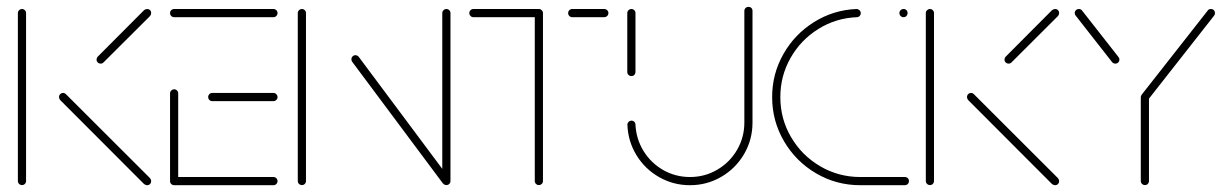

<svg xmlns="http://www.w3.org/2000/svg" viewBox="-20 -545 3619 565"><path d="M44.8 -0.4Q39.6 -0.4 36.1 -3.9Q32.6 -7.4 32.6 -12.2V-506.7Q32.6 -511.5 36.3 -515Q40 -518.5 44.8 -518.5Q49.6 -518.5 53.1 -515Q56.7 -511.5 56.7 -506.7V-12.2Q56.7 -7.4 53.3 -3.9Q50 -0.4 44.8 -0.4ZM424.8 -12.2Q424.8 -7 421.5 -3.5Q418.1 0 413 0Q408.9 0 404.1 -3.3L157 -250.7Q153.7 -254.8 153.7 -259.3Q153.7 -264.4 157.2 -268Q160.7 -271.5 165.6 -271.5Q170.4 -271.5 174.1 -267.8L421.5 -20.7Q424.8 -16.7 424.8 -12.2ZM413 -518.5Q418.1 -518.5 421.5 -515.2Q424.8 -511.9 424.8 -506.7Q424.8 -501.9 421.5 -497.8L284.4 -361.1Q281.1 -357.8 275.9 -357.8Q271.1 -357.8 267.6 -361.3Q264.1 -364.8 264.1 -369.6Q264.1 -374.1 267.4 -378.1L404.1 -515.2Q408.9 -518.5 413 -518.5Z M480.4 -13V-270.4Q480.4 -275.2 484.1 -278.7Q487.8 -282.2 492.6 -282.2Q497.4 -282.2 500.9 -278.7Q504.4 -275.2 504.4 -270.4V-13ZM796.7 -12.2Q796.7 -7 793.1 -3.5Q789.6 0 784.8 0H492.6Q487.4 0 483.9 -3.5Q480.4 -7 480.4 -12.2Q480.4 -17 483.9 -20.6Q487.4 -24.1 492.6 -24.1H784.8Q789.6 -24.1 793.1 -20.6Q796.7 -17 796.7 -12.2ZM592.6 -259.3Q592.6 -264.4 596.1 -268Q599.6 -271.5 604.4 -271.5H784.8Q789.6 -271.5 793.1 -267.8Q796.7 -264.1 796.7 -259.3Q796.7 -254.4 793.1 -250.9Q789.6 -247.4 784.8 -247.4H604.4Q599.6 -247.4 596.1 -250.9Q592.6 -254.4 592.6 -259.3ZM480.4 -506.7Q480.4 -511.5 483.9 -515Q487.4 -518.5 492.6 -518.5H784.8Q789.6 -518.5 793.1 -515Q796.7 -511.5 796.7 -506.7Q796.7 -501.5 793.1 -498Q789.6 -494.4 784.8 -494.4H492.6Q487.4 -494.4 483.9 -498Q480.4 -501.5 480.4 -506.7Z M868.5 -0.4Q863.3 -0.4 859.8 -3.9Q856.3 -7.4 856.3 -12.2V-506.7Q856.3 -511.5 860 -515Q863.7 -518.5 868.5 -518.5Q873.3 -518.5 876.9 -515Q880.4 -511.5 880.4 -506.7V-12.2Q880.4 -7.4 877 -3.9Q873.7 -0.4 868.5 -0.4ZM1014.1 -370.4Q1014.1 -375.6 1017.6 -379.1Q1021.1 -382.6 1025.9 -382.6Q1031.5 -382.6 1035.6 -377.8L1303 -19.3L1283.7 -4.8L1016.3 -363.3Q1014.1 -366.3 1014.1 -370.4ZM1293.7 -0.4Q1288.5 -0.4 1285 -3.9Q1281.5 -7.4 1281.5 -12.2V-506.7Q1281.5 -511.5 1285.2 -515Q1288.9 -518.5 1293.7 -518.5Q1298.5 -518.5 1302 -515Q1305.6 -511.5 1305.6 -506.7V-12.2Q1305.6 -7.4 1302.2 -3.9Q1298.9 -0.4 1293.7 -0.4Z M1577.8 -507V-12.2Q1577.8 -7.4 1574.3 -3.9Q1570.7 -0.4 1565.6 -0.4Q1560.7 -0.4 1557.2 -3.9Q1553.7 -7.4 1553.7 -12.2V-507ZM1361.1 -506.7Q1361.1 -511.5 1364.6 -515Q1368.1 -518.5 1373.3 -518.5H1565.6Q1570.4 -518.5 1574.1 -515Q1577.8 -511.5 1577.8 -506.7Q1577.8 -501.5 1574.1 -498Q1570.4 -494.4 1565.6 -494.4H1373.3Q1368.1 -494.4 1364.6 -498Q1361.1 -501.5 1361.1 -506.7ZM1651.9 -506.7Q1651.9 -511.5 1655.4 -515Q1658.9 -518.5 1664.1 -518.5H1758.1Q1763 -518.5 1766.7 -515Q1770.4 -511.5 1770.4 -506.7Q1770.4 -501.5 1766.7 -498Q1763 -494.4 1758.1 -494.4H1664.1Q1658.9 -494.4 1655.4 -498Q1651.9 -501.5 1651.9 -506.7Z M1838.1 -321.1Q1833 -321.1 1829.4 -324.6Q1825.9 -328.1 1825.9 -333V-506.7Q1825.9 -511.5 1829.6 -515Q1833.3 -518.5 1838.1 -518.5Q1843 -518.5 1846.5 -515Q1850 -511.5 1850 -506.7V-333Q1850 -328.1 1846.7 -324.6Q1843.3 -321.1 1838.1 -321.1ZM2182.6 -524.8Q2187.8 -524.8 2191.1 -521.5Q2194.4 -518.1 2194.4 -513V-184.4Q2194.4 -134.1 2169.8 -91.9Q2145.2 -49.6 2102.8 -24.8Q2060.4 0 2010.4 0Q1961.5 0 1919.8 -23.7Q1878.1 -47.4 1853.1 -88.1Q1828.1 -128.9 1826.3 -177.4Q1825.9 -182.2 1829.6 -186.1Q1833.3 -190 1838.5 -190Q1843.3 -190 1846.7 -186.7Q1850 -183.3 1850 -178.5Q1851.9 -136.3 1873.7 -100.7Q1895.6 -65.2 1931.7 -44.6Q1967.8 -24.1 2010.4 -24.1Q2054.1 -24.1 2090.7 -45.6Q2127.4 -67 2148.9 -103.9Q2170.4 -140.7 2170.4 -184.4V-513Q2170.4 -517.8 2173.9 -521.3Q2177.4 -524.8 2182.6 -524.8Z M2252.2 -259.3Q2252.2 -327.8 2285.4 -386.1Q2318.5 -444.4 2375.4 -480Q2432.2 -515.6 2500.4 -518.5Q2505.2 -518.5 2509.1 -515Q2513 -511.5 2513 -506.3Q2513 -501.5 2509.6 -498Q2506.3 -494.4 2501.5 -494.4Q2439.6 -491.9 2388 -459.6Q2336.3 -427.4 2306.3 -374.4Q2276.3 -321.5 2276.3 -259.3Q2276.3 -195.2 2308 -141.3Q2339.6 -87.4 2393.7 -55.7Q2447.8 -24.1 2511.5 -24.1H2642.6Q2647.8 -24.1 2651.3 -20.7Q2654.8 -17.4 2654.8 -12.2Q2654.8 -7 2651.3 -3.5Q2647.8 0 2642.6 0H2511.5Q2441.1 0 2381.7 -34.8Q2322.2 -69.6 2287.2 -129.3Q2252.2 -188.9 2252.2 -259.3ZM2626.7 -506.7Q2626.7 -511.5 2630.2 -515Q2633.7 -518.5 2638.9 -518.5Q2644.1 -518.5 2647.4 -515.2Q2650.7 -511.9 2650.7 -506.7Q2650.7 -501.5 2647.4 -498Q2644.1 -494.4 2638.9 -494.4Q2633.7 -494.4 2630.2 -498Q2626.7 -501.5 2626.7 -506.7Z M2716.7 -0.4Q2711.5 -0.4 2708 -3.9Q2704.4 -7.4 2704.4 -12.2V-506.7Q2704.4 -511.5 2708.1 -515Q2711.9 -518.5 2716.7 -518.5Q2721.5 -518.5 2725 -515Q2728.5 -511.5 2728.5 -506.7V-12.2Q2728.5 -7.4 2725.2 -3.9Q2721.9 -0.4 2716.7 -0.4ZM3096.7 -12.2Q3096.7 -7 3093.3 -3.5Q3090 0 3084.8 0Q3080.7 0 3075.9 -3.3L2828.9 -250.7Q2825.6 -254.8 2825.6 -259.3Q2825.6 -264.4 2829.1 -268Q2832.6 -271.5 2837.4 -271.5Q2842.2 -271.5 2845.9 -267.8L3093.3 -20.7Q3096.7 -16.7 3096.7 -12.2ZM3084.8 -518.5Q3090 -518.5 3093.3 -515.2Q3096.7 -511.9 3096.7 -506.7Q3096.7 -501.9 3093.3 -497.8L2956.3 -361.1Q2953 -357.8 2947.8 -357.8Q2943 -357.8 2939.4 -361.3Q2935.9 -364.8 2935.9 -369.6Q2935.9 -374.1 2939.3 -378.1L3075.9 -515.2Q3080.7 -518.5 3084.8 -518.5Z M3349.3 -269.3Q3354.1 -269.3 3357.6 -265.7Q3361.1 -262.2 3361.1 -257V-12.2Q3361.1 -7.4 3357.8 -3.9Q3354.4 -0.4 3349.3 -0.4Q3344.1 -0.4 3340.6 -3.9Q3337 -7.4 3337 -12.2V-257Q3337 -262.2 3340.7 -265.7Q3344.4 -269.3 3349.3 -269.3ZM3274.1 -369.6Q3274.1 -364.8 3270.7 -361.3Q3267.4 -357.8 3262.2 -357.8Q3256.3 -357.8 3252.6 -362.2L3145.2 -499.3Q3142.6 -502.6 3142.6 -506.7Q3142.6 -511.5 3146.1 -515Q3149.6 -518.5 3154.8 -518.5Q3160.7 -518.5 3164.1 -514.1L3271.5 -377Q3274.1 -374.1 3274.1 -369.6ZM3543.3 -518.5Q3548.5 -518.5 3551.9 -515.2Q3555.2 -511.9 3555.2 -506.7Q3555.2 -502.2 3553 -499.3L3358.5 -251.5Q3354.8 -247 3349.3 -247Q3344.1 -247 3340.6 -250.6Q3337 -254.1 3337 -258.9Q3337 -262.6 3339.6 -266.3L3534.1 -514.1Q3537 -518.5 3543.3 -518.5Z"/></svg>

Font: 26F Galaxy Hebrew Thin
Style: Regular
Weight: 100
Designer: C₂₉H₂₅N₃O₅
Version: Version 1.000